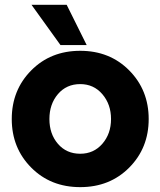

<svg xmlns="http://www.w3.org/2000/svg" viewBox="-20 -770 663 797"><path d="M110.8 -750H256.8L339.8 -583H231ZM516.6 -74.5Q436 6.8 313 6.8Q189.9 6.8 109.4 -74.5Q28.8 -155.8 28.8 -275.9Q28.8 -396 109.4 -477.5Q189.9 -559.1 313 -559.1Q436 -559.1 516.6 -477.5Q597.2 -396 597.2 -275.9Q597.2 -155.8 516.6 -74.5ZM313 -131.8Q369.1 -131.8 405 -173.3Q440.9 -214.8 440.9 -275.9Q440.9 -336.9 405 -378.9Q369.1 -420.9 313 -420.9Q255.9 -420.9 220.5 -379.4Q185.1 -337.9 185.1 -275.9Q185.1 -213.9 220.5 -172.9Q255.9 -131.8 313 -131.8Z"/></svg>

Font: Oakes Grotesk
Style: Bold
Weight: 700
Designer: Samuel Oakes
Foundry: Samuel Oakes
Version: Version 1.0 | wf-rip DC20170320